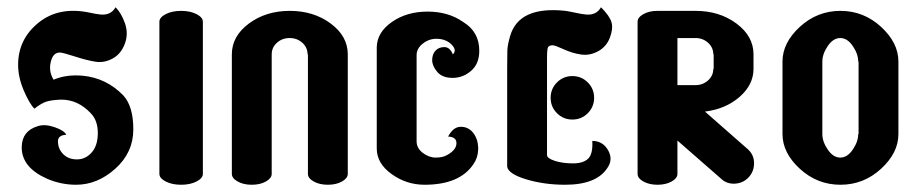

<svg xmlns="http://www.w3.org/2000/svg" viewBox="-20 -510 2540 530"><path d="M299 -490Q315 -474 325 -445.5Q335 -417 324.5 -389Q314 -361 291 -348.5Q268 -336 244.5 -339.5Q221 -343 187 -354Q153 -365 145 -365Q126 -365 120 -338.5Q114 -312 128 -290Q163 -305 208 -301Q273 -295 320 -247Q348 -217 348 -153Q348 -89 298.5 -44.5Q249 0 190 0Q148 0 109 -17Q42 -47 40 -100V-105Q41 -149 85 -162Q104 -168 130.5 -159Q157 -150 163 -138Q140 -137 140 -120Q140 -99 154.5 -84.5Q169 -70 192.5 -70Q216 -70 233 -89Q250 -108 250 -143Q250 -178 230 -198Q195 -235 149 -235Q122 -234 108 -229.5Q94 -225 75 -210Q61 -224 45.5 -260.5Q30 -297 30 -331Q30 -402 86.5 -447.5Q143 -493 228 -475Q246 -471 257 -470Q286 -467 299 -490Z M540 -450V-30Q540 -18 522.5 -9Q505 0 480 0Q455 0 437.5 -9Q420 -18 420 -30V-450Q420 -462 437.5 -471Q455 -480 480 -480Q505 -480 522.5 -471Q540 -462 540 -450Z M940 -360V-30Q940 -18 924 -9Q908 0 885 0Q862 0 846 -9Q830 -18 830 -30V-360H829Q829 -379 814.5 -392Q800 -405 779.5 -405Q759 -405 744.5 -392Q730 -379 730 -360V-30Q730 -18 714 -9Q698 0 675 0Q652 0 636 -9Q620 -18 620 -30V-360Q620 -410 667 -445Q714 -480 780 -480Q846 -480 893 -445Q940 -410 940 -360Z M1259 -449Q1303 -422 1303 -370Q1303 -334 1280.5 -314.5Q1258 -295 1229.5 -295Q1201 -295 1187 -311.5Q1173 -328 1173 -344Q1173 -360 1182 -370Q1191 -380 1206.5 -380Q1222 -380 1230 -360Q1244 -373 1221 -392Q1206 -403 1185 -403Q1164 -403 1147 -389.5Q1130 -376 1130 -358V-280V-198V-120Q1130 -101 1147 -88Q1164 -75 1183 -75Q1202 -75 1214 -82Q1240 -96 1240 -115Q1240 -132 1217 -133Q1231 -160 1252 -160Q1273 -160 1286 -143.5Q1299 -127 1300 -103V-97Q1299 -74 1287 -57Q1249 0 1152 0Q1102 0 1061 -29.5Q1020 -59 1020 -100V-380Q1021 -421 1062 -449.5Q1103 -478 1160.5 -478Q1218 -478 1259 -449Z M1639 -490Q1663 -466 1668 -448.5Q1673 -431 1663.5 -406Q1654 -381 1631 -368.5Q1608 -356 1584 -359.5Q1560 -363 1536 -374Q1512 -385 1506 -385Q1496 -385 1493 -380Q1490 -375 1490 -350V-340V-82Q1490 -73 1511.5 -66Q1533 -59 1561.5 -59Q1590 -59 1603.5 -72Q1617 -85 1615 -121Q1644 -121 1658.5 -95.5Q1673 -70 1657 -47Q1627 0 1540 0Q1482 0 1432.5 -15Q1383 -30 1380 -50V-320Q1380 -356 1380.5 -371Q1381 -386 1388 -410Q1412 -494 1541 -480Q1549 -479 1567.5 -475Q1586 -471 1597 -470Q1626 -467 1639 -490ZM1517.5 -282.5Q1535 -300 1560 -300Q1585 -300 1602.5 -282.5Q1620 -265 1620 -240Q1620 -215 1602.5 -197.5Q1585 -180 1560 -180Q1535 -180 1517.5 -197.5Q1500 -215 1500 -240Q1500 -265 1517.5 -282.5Z M1795 -480Q1795 -480 1900 -480Q1966 -480 2013 -445Q2060 -410 2060 -360V-320Q2060 -276 2021.5 -242.5Q1983 -209 1926 -202L2041 -101Q2061 -85 2061.5 -61Q2062 -37 2046.5 -20.5Q2031 -4 2008 -3Q1985 -2 1969 -18L1850 -122V-30Q1850 -18 1834 -9Q1818 0 1795 0Q1772 0 1756 -9Q1740 -18 1740 -30V-450Q1740 -462 1756 -471Q1772 -480 1795 -480ZM1850 -405V-275H1900Q1920 -275 1934.5 -288Q1949 -301 1949 -320H1950V-360H1949Q1949 -379 1934.5 -392Q1920 -405 1900 -405Z M2460 -340V-140Q2460 -88 2412 -44Q2364 0 2300 0Q2236 0 2188 -44Q2140 -88 2140 -140V-340Q2140 -392 2188 -436Q2236 -480 2300 -480Q2364 -480 2412 -436Q2460 -392 2460 -340ZM2250 -340V-140Q2250 -119 2265 -97Q2280 -75 2299.5 -75Q2319 -75 2334 -97Q2349 -119 2349 -140H2350V-340H2349Q2349 -361 2334 -383Q2319 -405 2299.5 -405Q2280 -405 2265 -383Q2250 -361 2250 -340Z"/></svg>

Font: SOV_ThonBuri
Style: Book
Weight: 400
Version: Version 1.00